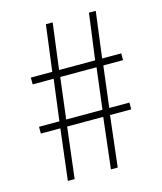

<svg xmlns="http://www.w3.org/2000/svg" viewBox="-108 -795 737 874"><g transform="rotate(-15 260.5 -357.5)"><path d="M103 0 132 -240H40V-272H136L161 -466H62V-498H163L191 -715H223L195 -498H365L394 -715H426L398 -498H488V-466H395L371 -272H466V-240H366L338 0H306L334 -240H164L135 0ZM168 -272H339L363 -466H192Z"/></g></svg>

Font: Noto Sans TC
Style: Regular
Weight: 100
Designer: Ryoko NISHIZUKA 西塚涼子 (kana, bopomofo & ideographs); Paul D. Hunt (Latin, Greek & Cyrillic); Sandoll Communications 산돌커뮤니
Foundry: Adobe
Version: Version 2.004;hotconv 1.0.118;makeotfexe 2.5.65603